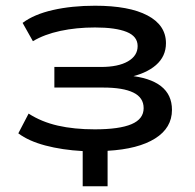

<svg xmlns="http://www.w3.org/2000/svg" viewBox="-20 -520 683 671"><path d="M269 131V8Q197 4 138.5 -11.5Q80 -27 44 -54L80 -123Q125 -94 182 -81Q239 -68 311 -68Q397 -68 439.5 -86Q482 -104 482 -142Q482 -179 446 -196.5Q410 -214 341 -214H170V-286H333Q393 -286 427 -305.5Q461 -325 461 -359Q461 -393 422.5 -408.5Q384 -424 312 -424Q247 -424 191 -412Q135 -400 95 -376L59 -440Q99 -470 165 -485Q231 -500 312 -500Q431 -500 495.5 -466Q560 -432 560 -369Q560 -323 525 -292.5Q490 -262 426 -249L428 -256Q504 -249 542.5 -219Q581 -189 581 -136Q581 -73 522 -36Q463 1 356 7V131Z"/></svg>

Font: Nunito Sans 10pt Expanded Medium
Style: Regular
Weight: 500
Width: 7
Designer: Vernon Adams
Foundry: Vernon Adams
Version: Version 3.101;gftools[0.9.27]